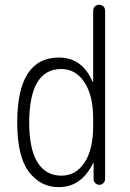

<svg xmlns="http://www.w3.org/2000/svg" viewBox="-20 -770 540 800"><path d="M235.4 -482.4Q102.5 -482.4 101.6 -259.8Q101.6 -149.4 136.2 -93.8Q170.9 -38.1 235.4 -38.1Q295.9 -38.1 332 -92.3Q368.2 -146.5 368.2 -245.1V-275.4Q368.2 -373 331.5 -427.7Q294.9 -482.4 235.4 -482.4ZM224.6 9.8Q149.4 9.8 100.6 -53.7Q51.8 -117.2 51.8 -259.8Q51.8 -529.3 224.6 -530.3Q322.3 -530.3 365.2 -430.7Q365.2 -428.7 367.2 -428.7Q368.2 -428.7 368.2 -429.7V-724.6Q368.2 -735.4 375 -742.7Q381.8 -750 393.1 -750Q404.3 -750 411.1 -743.2Q418 -736.3 418 -724.6V-24.4Q418 -14.6 411.1 -7.3Q404.3 0 394 0Q383.8 0 377 -6.8Q370.1 -13.7 370.1 -24.4V-89.8Q370.1 -90.8 368.2 -90.8Q367.2 -90.8 367.2 -88.9Q318.4 9.8 224.6 9.8Z"/></svg>

Font: Rounded-L Mgen+ 1m light
Style: Regular
Weight: 200
Designer: [Source Han Sans]
Ryoko NISHIZUKA  (kana & ideographs); Paul D. Hunt (Latin, Greek & Cyrillic); Wenlong ZHANG  (bopomofo
Version: Version 1.059.20150602